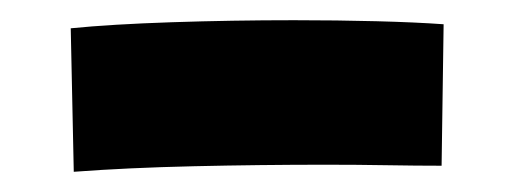

<svg xmlns="http://www.w3.org/2000/svg" viewBox="-20 -340 509 190"><path d="M53 -170 50 -312Q90 -316 150 -318Q210 -320 271 -320Q314 -320 352.5 -319Q391 -318 419 -316L417 -176Q392 -176 363 -176.5Q334 -177 302 -177Q238 -177 172 -175.5Q106 -174 53 -170Z"/></svg>

Font: Mochiy Pop P One
Style: Regular
Weight: 400
Designer: FONTDASU
Foundry: FONTDASU / Google Inc. / Adobe
Version: Version 2.000